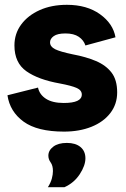

<svg xmlns="http://www.w3.org/2000/svg" viewBox="-20 -537 525 798"><path d="M246 10Q135 10 78 -31.5Q21 -73 11 -141L138 -173Q144 -144 171 -126.5Q198 -109 245 -109Q320 -109 320 -144Q320 -162 298.5 -171.5Q277 -181 229 -190Q139 -206 89.5 -241Q40 -276 40 -348Q40 -397 68 -435Q96 -473 145 -495Q194 -517 258 -517Q341 -517 395.5 -478Q450 -439 460 -382L335 -348Q328 -370 307.5 -384Q287 -398 252 -398Q219 -398 203.5 -387Q188 -376 188 -361Q188 -343 209 -332.5Q230 -322 283 -311Q337 -301 378.5 -283.5Q420 -266 443.5 -235.5Q467 -205 467 -153Q467 -104 438.5 -67Q410 -30 360 -10Q310 10 246 10ZM179 241Q191 222 195.5 205Q200 188 200 174Q200 151 190.5 138Q181 125 181 110Q181 88 201.5 72.5Q222 57 258 57Q294 57 314.5 74Q335 91 335 121Q335 151 311.5 187Q288 223 248 241Z"/></svg>

Font: Livvic
Style: Bold
Weight: 700
Designer: Jacques Le Bailly, Baron von Fonthausen
Version: Version 1.001; ttfautohint (v1.8.2)